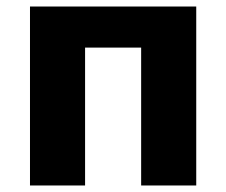

<svg xmlns="http://www.w3.org/2000/svg" viewBox="-20 -569 694 589"><path d="M582 -549V0H413V-423H241V0H72V-549Z"/></svg>

Font: Noto Sans ExtraBold
Style: Regular
Weight: 800
Designer: Monotype Design Team
Foundry: Monotype Imaging Inc.
Version: Version 2.007